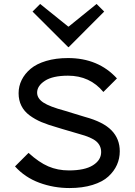

<svg xmlns="http://www.w3.org/2000/svg" viewBox="-20 -931 675 962"><path d="M580.1 -172.9Q580.1 -136.7 565.9 -105Q551.8 -73.2 522.9 -46.6Q494.1 -20 443.8 -4.4Q393.6 11.2 328.1 11.2Q249 11.2 177 -15.4Q105 -42 55.2 -97.2L123 -165Q174.8 -117.7 221.9 -97.4Q269 -77.1 325.2 -77.1Q404.8 -77.1 445.8 -103Q486.8 -128.9 486.8 -168.9Q486.8 -201.2 462.9 -222.2Q439 -243.2 377 -259.8Q370.6 -261.7 346.4 -268.8Q322.3 -275.9 294.9 -283.9Q267.6 -292 265.1 -293Q220.2 -305.7 187.7 -319.3Q155.3 -333 128.2 -353Q101.1 -373 87.2 -400.9Q73.2 -428.7 73.2 -463.9Q73.2 -499 88.6 -530.3Q104 -561.5 133.5 -586.4Q163.1 -611.3 211.4 -625.7Q259.8 -640.1 320.8 -640.1Q472.7 -640.1 565.9 -538.1L498 -470.2Q430.2 -551.8 320.8 -551.8Q244.6 -551.8 205.3 -526.4Q166 -501 166 -466.8Q166 -438 197.3 -417.2Q228.5 -396.5 305.2 -376Q308.6 -375 353 -361.3Q397.5 -347.7 405.8 -345.2Q497.6 -320.3 538.8 -277.8Q580.1 -235.4 580.1 -172.9ZM463.9 -911.1 502 -873 324.2 -694.8H321.8L143.1 -873L181.2 -911.1L321.8 -797.9H324.2Z"/></svg>

Font: Sinkin Sans 400 Regular
Style: Regular
Weight: 400
Designer: Keith Bates
Foundry: K-Type
Version: Sinkin Sans (version 1.0)  by Keith Bates   •   © 2014   www